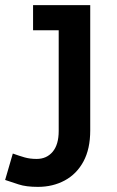

<svg xmlns="http://www.w3.org/2000/svg" viewBox="-100 -491 456 749"><path d="M48 238Q2 238 -27 228.5Q-56 219 -80 211L-50 108Q-25 117 -4 123Q17 129 43 129Q82 129 105.5 101Q129 73 129 20V-471H252V18Q252 90 225.5 139Q199 188 152.5 213Q106 238 48 238ZM29 -373V-471H221V-373Z"/></svg>

Font: BioRhyme ExtraBold
Style: Bold
Weight: 700
Version: Version 1.600;gftools[0.9.33]